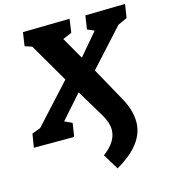

<svg xmlns="http://www.w3.org/2000/svg" viewBox="-159 -814 1040 1177"><g transform="rotate(-15 361.0 -226.0)"><path d="M732 -621 673 -594 461 -361 572 -160Q625 -71 625 9Q625 149 440 255L380 156Q467 92 467 16Q467 -6 459 -31Q451 -56 437 -79L330 -257L198 -108L246 -86L233 0H-23L-9 -86L45 -106L272 -354L128 -601L83 -616L96 -702L393 -707L381 -621L324 -597L404 -457L523 -597L479 -616L492 -702L745 -707Z"/></g></svg>

Font: Bitter Pro ExtraBold
Style: Italic
Weight: 800
Italic angle: -9°
Designer: Sol Matas, and Bitter project Authors
Foundry: Sol Matas
Version: Version 1.010